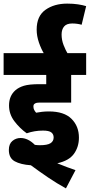

<svg xmlns="http://www.w3.org/2000/svg" viewBox="-20 -916 497 1063"><path d="M218 -193Q171 -193 128 -178Q89 -206 59.5 -245Q30 -284 30 -332Q30 -385 65 -416Q83 -432 112 -441Q141 -450 199 -450H236V-501H0V-622H457V-501H374V-348H203Q189 -348 182.5 -346.5Q176 -345 171 -341Q165 -337 165 -326Q165 -316 169 -308Q173 -300 180 -292Q196 -295 213 -297Q230 -299 251 -299Q335 -299 376 -258Q417 -217 417 -154Q417 -103 389.5 -64.5Q362 -26 297 -12Q353 11 398 26L345 127Q294 99 245.5 66Q197 33 151 -1Q94 -5 61.5 -23Q29 -41 29 -86Q29 -119 48.5 -135.5Q68 -152 94 -152Q135 -152 173 -114Q187 -112 201 -112Q242 -112 259.5 -123Q277 -134 277 -155Q277 -173 264 -183Q251 -193 218 -193ZM226 -615Q208 -644 195.5 -680.5Q183 -717 183 -752Q183 -827 231.5 -861.5Q280 -896 352 -896Q385 -896 411.5 -892Q438 -888 457 -882L432 -779Q407 -786 380 -786Q349 -786 335 -769.5Q321 -753 321 -725Q321 -695 332 -666.5Q343 -638 357 -615Z"/></svg>

Font: Noto Sans Devanagari Condensed ExtraBold
Style: Regular
Weight: 800
Width: 3
Designer: Jelle Bosma - Monotype Design Team
Foundry: Monotype Imaging Inc.
Version: Version 2.004; ttfautohint (v1.8.4.7-5d5b)